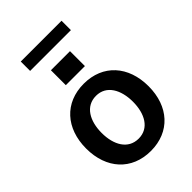

<svg xmlns="http://www.w3.org/2000/svg" viewBox="-265 -1018 1137 1137"><g transform="rotate(-45 304.0 -449.0)"><path d="M474.8 -909.1H133.2V-830.6H474.8ZM223 -746.4V-621.4H382.8V-746.4ZM304 -552.6C144.2 -552.6 42.6 -439.6 42.6 -270.6C42.6 -101.9 144.2 10.7 304 10.7C463.8 10.7 565.3 -101.9 565.3 -270.6C565.3 -439.6 463.8 -552.6 304 -552.6ZM304.7 -92.3C216.3 -92.3 172.9 -171.2 172.9 -271C172.9 -370.7 216.3 -450.6 304.7 -450.6C391.7 -450.6 435 -370.7 435 -271C435 -171.2 391.7 -92.3 304.7 -92.3Z"/></g></svg>

Font: TID UI Semi Bold
Style: Regular
Weight: 600
Designer: The TID Project Authors
Foundry: Bakken & Bæck
Version: Version 1.001;hotconv 1.0.109;makeotfexe 2.5.65596